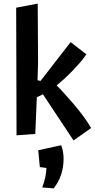

<svg xmlns="http://www.w3.org/2000/svg" viewBox="-20 -739 524 1054"><path d="M68.8 -696.8 187 -719.2 189 -396.5 186 -298.3 202.6 -294.9 367.7 -507.8 454.1 -440.9Q436.5 -414.6 416 -391.6L374 -346.2Q352.5 -324.2 332 -305.7L291 -270Q297.4 -264.2 311 -250Q437 -114.3 480 -36.1L383.8 32.2L215.8 -221.2L182.1 -205.1L173.8 -3.9L70.8 3.9ZM329.1 131.8Q329.1 225.1 274.9 294.9L211.9 290Q232.9 235.4 234.9 183.1L198.7 178.2L189.9 85.9L315.9 58.1Q329.1 93.3 329.1 131.8Z"/></svg>

Font: Passero One
Style: Regular
Weight: 400
Designer: Viktoriya Grabowska
Foundry: Viktoriya Grabowska
Version: Version 1.003